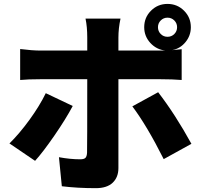

<svg xmlns="http://www.w3.org/2000/svg" viewBox="-20 -895 1040 981"><path d="M213.9 -418.9 351.6 -353.5Q316.4 -287.1 257.8 -202.1Q199.2 -117.2 159.2 -73.2L28.3 -162.1Q79.1 -211.9 130.9 -283.2Q182.6 -354.5 213.9 -418.9ZM801.3 -790.5Q787.1 -776.4 787.1 -755.9Q787.1 -735.4 801.3 -721.2Q815.4 -707 835.9 -707Q856.4 -707 870.6 -721.2Q884.8 -735.4 884.8 -755.9Q884.8 -776.4 870.6 -790.5Q856.4 -804.7 835.9 -804.7Q815.4 -804.7 801.3 -790.5ZM800.8 -490.2H585V-36.1Q585 10.7 555.7 38.6Q526.4 66.4 469.7 66.4Q375 66.4 295.9 56.6L281.2 -91.8Q338.9 -81.1 389.6 -81.1Q409.2 -81.1 416.5 -88.4Q423.8 -95.7 424.8 -115.2Q425.8 -143.6 425.8 -490.2H185.5Q122.1 -490.2 83 -486.3V-644.5Q145.5 -636.7 185.5 -636.7H425.8V-704.1Q425.8 -757.8 417 -799.8H595.7Q585 -750 585 -703.1V-636.7H799.8H825.2Q779.3 -641.6 748 -675.8Q716.8 -710 716.8 -755.9Q716.8 -805.7 751.5 -840.3Q786.1 -875 835.9 -875Q885.7 -875 920.4 -840.3Q955.1 -805.7 955.1 -755.9Q955.1 -712.9 927.7 -679.7Q900.4 -646.5 859.4 -638.7Q865.2 -639.6 882.8 -641.1Q900.4 -642.6 908.2 -643.6V-486.3Q862.3 -490.2 800.8 -490.2ZM656.2 -351.6 788.1 -423.8Q876 -309.6 958 -160.2L816.4 -82Q730.5 -252.9 656.2 -351.6Z"/></svg>

Font: Gen Shin Gothic Monospace Heavy
Style: Bold
Weight: 800
Designer: [Source Han Sans]
Ryoko NISHIZUKA  (kana & ideographs); Paul D. Hunt (Latin, Greek & Cyrillic); Wenlong ZHANG  (bopomofo
Version: Version 1.002.20150607